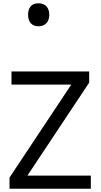

<svg xmlns="http://www.w3.org/2000/svg" viewBox="-20 -1149 612 1169"><path d="M533 0H38V-68L414 -634H50V-714H523V-646L147 -80H533ZM214 -989Q185 -989 168 -1007Q151 -1025 151 -1059Q151 -1092 167 -1110.5Q183 -1129 214 -1129Q246 -1129 263 -1110Q280 -1091 280 -1059Q280 -1026 262 -1007.5Q244 -989 214 -989Z"/></svg>

Font: Noto Sans Tifinagh Hawad
Style: Regular
Weight: 400
Designer: JamraPatel
Foundry: JamraPatel LLC
Version: Version 2.006; ttfautohint (v1.8.4.7-5d5b)